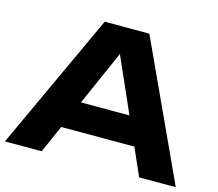

<svg xmlns="http://www.w3.org/2000/svg" viewBox="-105 -884 1154 1018"><g transform="rotate(15 471.5 -375.0)"><path d="M208 -151V-304H726V-151ZM594 -750 940 0H739L442 -671H500L204 0H2L349 -750Z"/></g></svg>

Font: Unbounded SemiBold
Style: Regular
Weight: 600
Designer: Luke Prowse, Jean-Baptiste Morizot, Fátima Lázaro, Florian Runge
Foundry: NaN
Version: Version 1.700